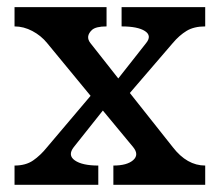

<svg xmlns="http://www.w3.org/2000/svg" viewBox="-20 -515 614 535"><path d="M20.5 -53.7Q51.8 -53.7 72.3 -67.9Q92.8 -82 111.3 -105L232.4 -248L111.3 -395Q94.7 -415.5 70.3 -428.5Q45.9 -441.4 20.5 -441.4V-495.1H276.9V-441.4Q247.1 -441.4 236.3 -431.6Q217.3 -413.6 231.9 -395L309.6 -296.4L387.2 -395Q403.8 -415.5 383.8 -428.5Q363.8 -441.4 318.8 -441.4V-495.1H551.8V-441.4Q520.5 -441.4 500 -429Q479.5 -416.5 461.4 -395L341.8 -255.9L461.4 -105Q501 -53.7 551.8 -53.7V0H295.9V-53.7Q334 -53.7 351.1 -68.8Q368.2 -84 351.1 -105L266.6 -207L185.5 -105Q168 -82.5 188.5 -68.1Q209 -53.7 253.9 -53.7V0H20.5Z"/></svg>

Font: Arbutus Slab
Style: Regular
Weight: 400
Version: Version 1.002; ttfautohint (v0.92) -l 10 -r 16 -G 200 -x 7 -